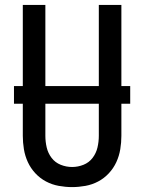

<svg xmlns="http://www.w3.org/2000/svg" viewBox="-20 -755 588 783"><path d="M274 8Q247 8 219.5 3Q192 -2 167.5 -15Q143 -28 124 -48.5Q105 -69 93.5 -94Q82 -119 77.5 -146.5Q73 -174 73 -201V-735H165V-201Q165 -177 170.5 -153.5Q176 -130 190.5 -111Q205 -92 227.5 -83Q250 -74 274 -74Q298 -74 320.5 -83Q343 -92 357.5 -111Q372 -130 377.5 -153.5Q383 -177 383 -201V-735H475V-201Q475 -174 470.5 -146.5Q466 -119 454.5 -94Q443 -69 424 -48.5Q405 -28 380.5 -15Q356 -2 328.5 3Q301 8 274 8ZM37 -332V-404H511V-332Z"/></svg>

Font: Iosevka Semi-Condensed Medium
Style: Regular
Weight: 500
Monospace: yes
Designer: Belleve Invis
Foundry: Belleve Invis
Version: Version 27.3.5